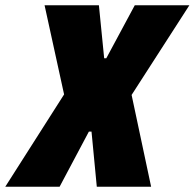

<svg xmlns="http://www.w3.org/2000/svg" viewBox="-67 -708 738 728"><path d="M-47 0 176 -350 102 -688H308L328 -487H336L444 -688H651L432 -348L506 0H300L280 -209H270L159 0Z"/></svg>

Font: Saira SemiCondensed Black
Style: Italic
Weight: 900
Width: 4
Italic angle: -12°
Designer: Hector Gatti with collaboration of the Omnibus-Type team
Foundry: Omnibus-Type
Version: Version 1.101